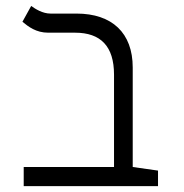

<svg xmlns="http://www.w3.org/2000/svg" viewBox="-20 -632 626 652"><path d="M516.6 -52.7 430.7 -64.9V-402.8C430.7 -520 360.8 -585.9 239.7 -585.9H151.4C125 -585.9 100.6 -601.1 85.9 -611.8L56.2 -558.1C76.2 -541.5 102.5 -521 143.6 -521H234.9C321.8 -521 367.2 -475.1 367.2 -378.4V-64.9H60.5V0H516.6Z"/></svg>

Font: Cascadia Mono NF Light
Style: Regular
Weight: 300
Monospace: yes
Designer: Aaron Bell
Foundry: Saja Typeworks
Version: Version 2404.023